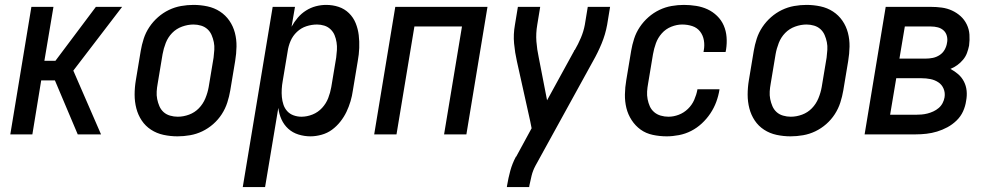

<svg xmlns="http://www.w3.org/2000/svg" viewBox="-20 -548 4040 783"><path d="M297 0 204 -220H148L112 0H22L108 -520H198L161 -300H206L371 -520H478L279 -260L392 0Z M704 8Q675 8 647 2Q619 -4 596 -19Q573 -34 558 -56.5Q543 -79 536 -106Q529 -133 529 -162Q529 -191 534 -221L554 -341Q558 -365 566 -390Q574 -415 589 -437.5Q604 -460 624.5 -478Q645 -496 669 -507.5Q693 -519 718.5 -523.5Q744 -528 769 -528Q798 -528 826 -522Q854 -516 877 -501Q900 -486 915.5 -463.5Q931 -441 938 -414Q945 -387 944.5 -358Q944 -329 939 -299L919 -179Q915 -155 907 -130Q899 -105 884.5 -82.5Q870 -60 849.5 -42Q829 -24 805 -12.5Q781 -1 755 3.5Q729 8 704 8ZM705 -72Q728 -72 751 -80.5Q774 -89 791 -106.5Q808 -124 817.5 -147Q827 -170 831 -193L851 -313Q853 -329 854 -345Q855 -361 852 -376Q849 -391 843 -405Q837 -419 826 -429Q815 -439 800 -443.5Q785 -448 769 -448Q746 -448 722.5 -439.5Q699 -431 682 -413.5Q665 -396 656 -373Q647 -350 643 -327L623 -207Q620 -191 619 -175Q618 -159 621 -144Q624 -129 630 -115Q636 -101 647 -91Q658 -81 673.5 -76.5Q689 -72 705 -72Z M970 215 1092 -520H1183L1169 -439Q1180 -459 1194.5 -476Q1209 -493 1228 -505Q1247 -517 1268 -522.5Q1289 -528 1310 -528Q1337 -528 1361 -520Q1385 -512 1403 -494.5Q1421 -477 1430.5 -453.5Q1440 -430 1443 -404.5Q1446 -379 1445 -352.5Q1444 -326 1439 -299L1419 -179Q1416 -157 1409.5 -135Q1403 -113 1393 -92Q1383 -71 1368 -52Q1353 -33 1334 -19Q1315 -5 1291.5 1.5Q1268 8 1246 8Q1221 8 1197 0.5Q1173 -7 1155.5 -23Q1138 -39 1128 -61Q1118 -83 1115 -108L1061 215ZM1209 -72Q1232 -72 1254.5 -81Q1277 -90 1293.5 -108Q1310 -126 1318.5 -148Q1327 -170 1331 -193L1351 -313Q1353 -328 1354 -344Q1355 -360 1352.5 -375.5Q1350 -391 1344.5 -404.5Q1339 -418 1328 -428.5Q1317 -439 1302.5 -443.5Q1288 -448 1273 -448Q1251 -448 1229.5 -441Q1208 -434 1191 -418Q1174 -402 1165 -381Q1156 -360 1153 -338L1133 -218Q1130 -202 1129 -185Q1128 -168 1129.5 -152Q1131 -136 1136 -121Q1141 -106 1151.5 -94.5Q1162 -83 1177.5 -77.5Q1193 -72 1209 -72Z M1506 0 1592 -520H1968L1882 0H1791L1864 -440H1670L1597 0Z M2047 215 2048 208Q2053 178 2061 148.5Q2069 119 2084 91H2085L2148 -25L2142 -55L2088 -298Q2080 -333 2076.5 -370.5Q2073 -408 2080 -447L2092 -520H2183L2171 -447Q2165 -412 2167.5 -379Q2170 -346 2177 -314L2211 -139L2319 -336Q2320 -338 2321 -339.5Q2322 -341 2322 -343L2324 -344Q2338 -368 2349 -394Q2360 -420 2365 -447L2377 -520H2468L2456 -447Q2449 -408 2433.5 -370.5Q2418 -333 2398 -298L2163 129Q2153 148 2148 168Q2143 188 2139 208L2138 215Z M2699 8Q2670 8 2642 2Q2614 -4 2592.5 -19.5Q2571 -35 2556 -58Q2541 -81 2534.5 -107.5Q2528 -134 2528.5 -163Q2529 -192 2534 -221L2554 -341Q2558 -365 2566 -390Q2574 -415 2589 -437.5Q2604 -460 2624.5 -478Q2645 -496 2669 -507.5Q2693 -519 2718.5 -523.5Q2744 -528 2769 -528Q2794 -528 2819 -524Q2844 -520 2865.5 -510Q2887 -500 2904.5 -483Q2922 -466 2931.5 -444Q2941 -422 2943 -397Q2945 -372 2941 -346L2939 -336H2849L2850 -342Q2854 -363 2850.5 -383.5Q2847 -404 2835 -419.5Q2823 -435 2803.5 -441.5Q2784 -448 2762 -448Q2740 -448 2717.5 -439Q2695 -430 2679 -412Q2663 -394 2655 -372Q2647 -350 2643 -327L2623 -207Q2620 -191 2619 -175Q2618 -159 2621 -143.5Q2624 -128 2630 -114.5Q2636 -101 2647.5 -91Q2659 -81 2674.5 -76.5Q2690 -72 2706 -72Q2727 -72 2748 -80Q2769 -88 2785.5 -104Q2802 -120 2811 -140.5Q2820 -161 2824 -182V-184H2914V-182Q2910 -157 2901 -132.5Q2892 -108 2877 -85.5Q2862 -63 2842 -44.5Q2822 -26 2798.5 -14Q2775 -2 2749 3Q2723 8 2699 8Z M3204 8Q3175 8 3147 2Q3119 -4 3096 -19Q3073 -34 3058 -56.5Q3043 -79 3036 -106Q3029 -133 3029 -162Q3029 -191 3034 -221L3054 -341Q3058 -365 3066 -390Q3074 -415 3089 -437.5Q3104 -460 3124.5 -478Q3145 -496 3169 -507.5Q3193 -519 3218.5 -523.5Q3244 -528 3269 -528Q3298 -528 3326 -522Q3354 -516 3377 -501Q3400 -486 3415.5 -463.5Q3431 -441 3438 -414Q3445 -387 3444.5 -358Q3444 -329 3439 -299L3419 -179Q3415 -155 3407 -130Q3399 -105 3384.5 -82.5Q3370 -60 3349.5 -42Q3329 -24 3305 -12.5Q3281 -1 3255 3.5Q3229 8 3204 8ZM3205 -72Q3228 -72 3251 -80.5Q3274 -89 3291 -106.5Q3308 -124 3317.5 -147Q3327 -170 3331 -193L3351 -313Q3353 -329 3354 -345Q3355 -361 3352 -376Q3349 -391 3343 -405Q3337 -419 3326 -429Q3315 -439 3300 -443.5Q3285 -448 3269 -448Q3246 -448 3222.5 -439.5Q3199 -431 3182 -413.5Q3165 -396 3156 -373Q3147 -350 3143 -327L3123 -207Q3120 -191 3119 -175Q3118 -159 3121 -144Q3124 -129 3130 -115Q3136 -101 3147 -91Q3158 -81 3173.5 -76.5Q3189 -72 3205 -72Z M3714 0H3506L3592 -520H3776Q3799 -520 3821 -517Q3843 -514 3862.5 -505Q3882 -496 3897.5 -482Q3913 -468 3922.5 -448.5Q3932 -429 3933.5 -407Q3935 -385 3932 -362Q3929 -347 3923.5 -332Q3918 -317 3907.5 -304.5Q3897 -292 3884 -282.5Q3871 -273 3856 -267Q3873 -258 3887.5 -245.5Q3902 -233 3911 -215.5Q3920 -198 3922 -178Q3924 -158 3920 -137Q3917 -115 3907.5 -94Q3898 -73 3881 -56.5Q3864 -40 3843.5 -29Q3823 -18 3801.5 -11.5Q3780 -5 3758 -2.5Q3736 0 3714 0ZM3648 -309H3755Q3770 -309 3784.5 -312Q3799 -315 3812 -323.5Q3825 -332 3832.5 -345.5Q3840 -359 3842 -373Q3845 -387 3841.5 -401Q3838 -415 3828 -424Q3818 -433 3804.5 -436.5Q3791 -440 3776 -440H3670ZM3610 -80H3714Q3726 -80 3738 -81Q3750 -82 3762 -85Q3774 -88 3786 -93.5Q3798 -99 3808 -107.5Q3818 -116 3824 -127.5Q3830 -139 3832 -151Q3835 -170 3828 -186.5Q3821 -203 3806.5 -212.5Q3792 -222 3774.5 -225.5Q3757 -229 3738 -229H3635Z"/></svg>

Font: Iosevka Term Curly Md Obl
Style: Regular
Weight: 500
Italic angle: -9°
Designer: Belleve Invis
Foundry: Belleve Invis
Version: Version 32.3.0